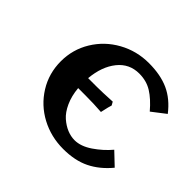

<svg xmlns="http://www.w3.org/2000/svg" viewBox="-118 -571 711 711"><g transform="rotate(45 238.0 -215.0)"><path d="M208 -189H169.9Q173.3 -150.9 186.8 -121.3Q200.2 -91.8 219 -75.4Q237.8 -59.1 257.6 -51Q277.3 -43 296.9 -43Q329.1 -43 364.3 -66.9Q399.4 -90.8 425.8 -122.1L474.1 -76.2Q438.5 -33.2 394.8 -11.7Q351.1 9.8 290 9.8Q226.1 9.8 172.1 -19Q118.2 -47.9 86.2 -99.4Q54.2 -150.9 54.2 -213.9Q54.2 -275.9 85.9 -327.9Q117.7 -379.9 171.9 -409.9Q226.1 -439.9 290 -439.9Q351.1 -439.9 394.5 -420.2Q438 -400.4 472.2 -356L418.9 -314.9Q388.2 -351.1 359.1 -369.1Q330.1 -387.2 292 -387.2Q240.2 -387.2 208 -346.9Q175.8 -306.6 169.9 -241.2H215.8Q241.7 -241.2 295.9 -244.1L303.2 -231Q300.3 -224.1 292 -186Q252.4 -189 208 -189Z"/></g></svg>

Font: Linear Smooth
Style: Bold
Weight: 700
Designer: Philipp H. Poll, Flanker
Foundry: Philipp H. Poll, reworked by Flanker
Version: Version 1.061 | FøM Fix